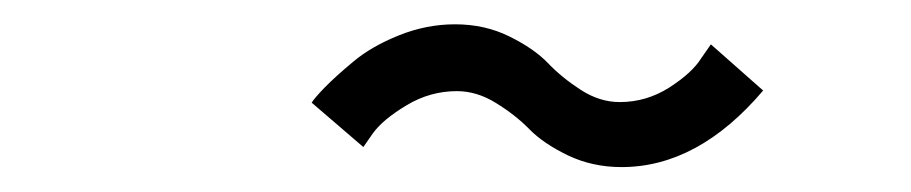

<svg xmlns="http://www.w3.org/2000/svg" viewBox="-20 -487 750 158"><path d="M491.5 -349.5Q467.5 -349.5 447.2 -359.2Q427 -369 415.5 -380.8Q404 -392.5 388.2 -402.2Q372.5 -412 356 -412Q334 -412 314.8 -400.5Q295.5 -389 287 -377.5L279 -366L236.5 -402.5Q238.5 -406 247.2 -415Q256 -424 271 -436.5Q286 -449 308.5 -458Q331 -467 354.5 -467Q379 -467 399.2 -457Q419.5 -447 431 -435Q442.5 -423 458 -413Q473.5 -403 490 -403Q512 -403 530.8 -415Q549.5 -427 557 -439L565 -450.5L608 -412.5Q554.5 -349.5 491.5 -349.5Z"/></svg>

Font: League Mono Light
Style: Regular
Weight: 300
Width: 6
Designer: Tyler Finck
Foundry: The League of Moveable Type / Tyler Finck
Version: Version 2.210